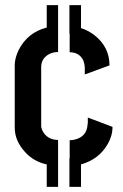

<svg xmlns="http://www.w3.org/2000/svg" viewBox="-20 -642 476 744"><path d="M249 -28.3V82H293.9V-4.9Q363.3 -24.4 397.5 -84Q416 -116.2 416 -150.4L320.3 -186.5V-179.7Q320.3 -172.9 320.3 -166L319.3 -159.2Q316.4 -113.3 271.5 -101.6Q260.7 -98.6 250 -98.6V-28.3ZM249 -622.1V-511.7H250V-439.5Q287.1 -439.5 302.7 -408.2Q307.6 -395.5 308.6 -381.8V-353.5L404.3 -388.7Q404.3 -460 345.7 -505.9Q321.3 -524.4 293.9 -533.2V-622.1ZM161.1 -622.1V-535.2Q86.9 -516.6 51.8 -447.3Q38.1 -418 37.1 -392.6V-147.5Q37.1 -95.7 78.1 -51.8Q111.3 -15.6 161.1 -4.9V82H205.1V-99.6Q162.1 -100.6 144.5 -135.7Q139.6 -145.5 139.6 -154.3V-381.8Q139.6 -416 170.9 -432.6Q186.5 -440.4 205.1 -440.4V-622.1Z"/></svg>

Font: Post No Bills Colombo
Style: Bold
Weight: 800
Designer: Kosala Senevirathne, Siva Puranthara, Lasantha Premarathna, Tharique Azeez
Foundry: Mooniak
Version: Version 1.220 ; ttfautohint (v1.5)